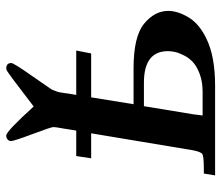

<svg xmlns="http://www.w3.org/2000/svg" viewBox="-67 -642 709 615"><g transform="rotate(-90 287.5 -334.5)"><path d="M33.2 0 39.1 -36.1H53.2Q94.2 -36.1 101.6 -41Q108.9 -45.9 113.8 -71.8L168 -397H87.9L95.2 -444.8H176.8Q179.7 -465.8 182.9 -483.4Q186 -501 187 -507.6Q188 -514.2 188 -518.1Q188 -524.9 165.5 -585Q143.1 -645 143.1 -653.8Q143.1 -659.7 147.9 -664.3Q152.8 -668.9 159.2 -668.9H161.1Q174.3 -668.9 253.9 -581.1Q363.8 -666 371.1 -668Q373 -668.9 376 -668.9Q393.1 -668.9 393.1 -652.8Q393.1 -645 352.1 -586.9Q328.1 -552.7 312 -528.8Q309.1 -524.9 307.6 -522Q306.2 -519 304.7 -514.4Q303.2 -509.8 302 -507.3Q300.8 -504.9 299.3 -497.6Q297.9 -490.2 297.4 -485.6Q296.9 -481 294.9 -468Q293 -455.1 291 -444.8H433.1L423.8 -397H283.2L261.2 -261.2H376Q478 -261.2 519 -227.5Q560.1 -193.8 560.1 -149.9Q560.1 -120.1 539.6 -85.4Q519 -50.8 471.2 -27.8Q414.1 0 320.8 0ZM225.1 -40H300.8Q333 -40 357.4 -49.1Q381.8 -58.1 395.5 -70.6Q409.2 -83 417.5 -99.6Q425.8 -116.2 428.5 -128.2Q431.2 -140.1 431.2 -150.9Q431.2 -228 330.1 -228H254.9L229 -70.8Z"/></g></svg>

Font: CMU Serif Extra
Style: BoldSlanted
Weight: 700
Italic angle: -9.46001°
Version: Version 0.7.0